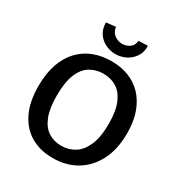

<svg xmlns="http://www.w3.org/2000/svg" viewBox="-210 -1066 1156 1226"><g transform="rotate(30 368.0 -453.0)"><path d="M355 11Q263 11 194 -29Q125 -69 86.5 -148Q48 -227 48 -343Q48 -435 72 -504.5Q96 -574 140 -620.5Q184 -667 243.5 -690Q303 -713 375 -713Q445 -713 502.5 -690.5Q560 -668 601.5 -624Q643 -580 666.5 -515Q690 -450 690 -364Q690 -246 647.5 -162.5Q605 -79 530 -34Q455 11 355 11ZM364 -84Q418 -84 461.5 -111Q505 -138 531.5 -198Q558 -258 558 -358Q558 -451 533.5 -508.5Q509 -566 467 -592Q425 -618 369 -618Q316 -618 272.5 -592Q229 -566 204.5 -506.5Q180 -447 180 -347Q180 -254 203 -196Q226 -138 267.5 -111Q309 -84 364 -84ZM371 -764Q333 -764 298 -780.5Q263 -797 241 -829Q219 -861 218 -909L288 -917Q293 -879 319.5 -860.5Q346 -842 375 -842Q405 -842 429.5 -859Q454 -876 457 -911L525 -914Q527 -866 504 -832.5Q481 -799 445.5 -781.5Q410 -764 371 -764Z"/></g></svg>

Font: Bitter Thin SemiBold
Style: Regular
Weight: 600
Version: Version 2.002